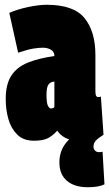

<svg xmlns="http://www.w3.org/2000/svg" viewBox="-20 -580 458 805"><path d="M4 -164Q4 -227 27.5 -263Q51 -299 97 -317.5Q143 -336 208 -345V-346Q208 -363 193.5 -371.5Q179 -380 160 -380Q144 -380 121 -376.5Q98 -373 56 -359L19 -526Q53 -541 98 -550.5Q143 -560 176 -560Q289 -560 334.5 -504Q380 -448 380 -349V-198Q380 -182 383.5 -177.5Q387 -173 390 -173Q397 -173 403 -175L414 -15Q396 -5 373 2.5Q350 10 315 10Q278 10 256 -1Q234 -12 220 -32Q200 -10 179.5 0Q159 10 122 10Q78 10 52 -16Q26 -42 15 -81.5Q4 -121 4 -164ZM175 -182Q175 -148 181 -136.5Q187 -125 194 -125Q196 -125 201 -126.5Q206 -128 208 -131V-238Q192 -237 183.5 -226Q175 -215 175 -182ZM348 205Q292 205 260.5 178Q229 151 229 101Q229 56 254 22.5Q279 -11 320 -25L414 -15Q390 0 381 10.5Q372 21 372 35Q372 45 378.5 51.5Q385 58 395 58Q404 58 410 56L418 193Q405 199 388.5 202Q372 205 348 205Z"/></svg>

Font: Georama ExtraCondensed Black
Style: Regular
Weight: 900
Width: 2
Designer: Jean-Baptiste Levee
Foundry: Production Type
Version: Version 1.000